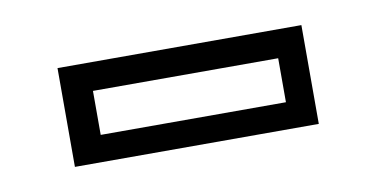

<svg xmlns="http://www.w3.org/2000/svg" viewBox="-31 -746 480 245"><g transform="rotate(-10 209.0 -624.0)"><path d="M51 -559.5V-687.5H367V-559.5ZM90.5 -594H330.5V-651H90.5Z"/></g></svg>

Font: Tourney Thin
Style: Regular
Weight: 100
Designer: Tyler Finck
Foundry: Etcetera Type Co
Version: Version 1.015